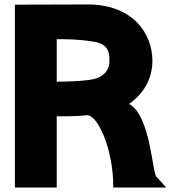

<svg xmlns="http://www.w3.org/2000/svg" viewBox="-20 -843 767 863"><path d="M47 0H235V-320C278 -321 315 -319 370 -325C411 -329 472 -212 486 -66C488 -47 489 -29 489 -10V0H727L685 -47H684C664 -63 657 -325 560 -376C621 -418 665 -484 665 -570C665 -694 576 -820 381 -823L47 -822ZM235 -476V-667C288 -667 341 -665 387 -658C454 -649 472 -626 472 -571C472 -522 441 -492 383 -484C336 -478 287 -476 235 -476Z"/></svg>

Font: Rabbid Highway Sign IV
Style: Blk
Weight: 400
Foundry: Cannot Into Space Fonts
Version: Version 0.277